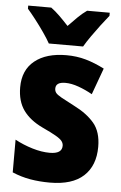

<svg xmlns="http://www.w3.org/2000/svg" viewBox="-55 -805 540 854"><g transform="rotate(5 215.5 -378.0)"><path d="M401 -167Q401 -83 350.5 -36.5Q300 10 200 10Q154 10 113 3Q72 -4 32 -21V-167Q69 -147 110.5 -134.5Q152 -122 188 -122Q243 -122 243 -158Q243 -169 236 -178.5Q229 -188 208.5 -200Q188 -212 147 -231Q90 -258 61 -298.5Q32 -339 32 -401Q32 -478 83.5 -519.5Q135 -561 225 -561Q271 -561 311.5 -549.5Q352 -538 395 -516L352 -398Q322 -415 290 -426.5Q258 -438 231 -438Q188 -438 188 -409Q188 -398 194 -390Q200 -382 219.5 -371Q239 -360 278 -340Q336 -311 368.5 -272.5Q401 -234 401 -167ZM142 -606Q131 -626 112 -653.5Q93 -681 72 -708Q51 -735 36 -752V-766H139Q158 -752 177 -733.5Q196 -715 218 -691Q241 -715 260 -733.5Q279 -752 299 -766H400V-752Q385 -734 365 -707.5Q345 -681 326 -654Q307 -627 295 -606Z"/></g></svg>

Font: Noto Sans Bengali Condensed ExtraBold
Style: Regular
Weight: 800
Width: 3
Designer: Joana Ranito - Universal Thirst; Jelle Bosma - Monotype Design Team
Foundry: Universal Thirst ehf.
Version: Version 3.000; ttfautohint (v1.8.4.7-5d5b)